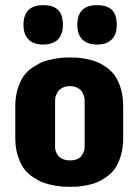

<svg xmlns="http://www.w3.org/2000/svg" viewBox="-20 -722 540 742"><path d="M39.1 -312Q39.1 -349.6 48.8 -380.1Q58.6 -410.6 72.8 -429.9Q86.9 -449.2 108.4 -463.1Q129.9 -477.1 147.9 -483.9Q166 -490.7 189.2 -494.6Q212.4 -498.5 224.6 -499.3Q236.8 -500 251 -500Q265.6 -500 277.6 -499.3Q289.6 -498.5 311.8 -494.6Q334 -490.7 351.6 -483.9Q369.1 -477.1 389.6 -463.1Q410.2 -449.2 423.8 -429.9Q437.5 -410.6 446.8 -380.1Q456.1 -349.6 456.1 -312V-188Q456.1 -150.4 446.8 -119.9Q437.5 -89.4 423.8 -70.1Q410.2 -50.8 389.6 -36.9Q369.1 -22.9 351.6 -16.1Q334 -9.3 311.8 -5.4Q289.6 -1.5 277.6 -0.7Q265.6 0 251 0Q236.8 0 224.6 -0.7Q212.4 -1.5 189.2 -5.4Q166 -9.3 147.9 -16.1Q129.9 -22.9 108.4 -36.9Q86.9 -50.8 72.8 -70.1Q58.6 -89.4 48.8 -119.9Q39.1 -150.4 39.1 -188ZM192.9 -152.8Q192.9 -150.9 193.1 -147.5Q193.4 -144 196.5 -135.3Q199.7 -126.5 205.3 -119.6Q210.9 -112.8 222.9 -107.4Q234.9 -102.1 251 -102.1Q266.6 -102.1 278.3 -107.2Q290 -112.3 295.2 -119.9Q300.3 -127.4 303.5 -135Q306.6 -142.6 306.6 -147.5L307.1 -152.8V-334Q307.1 -336.4 306.9 -340.1Q306.6 -343.8 303.5 -353.3Q300.3 -362.8 295.2 -370.1Q290 -377.4 278.3 -383.3Q266.6 -389.2 251 -389.2Q234.9 -389.2 222.9 -383.5Q210.9 -377.9 205.3 -369.9Q199.7 -361.8 196.5 -353.5Q193.4 -345.2 193.4 -339.8L192.9 -334ZM223.1 -626Q223.1 -588.4 203.4 -569.1Q183.6 -549.8 147 -549.8Q110.4 -549.8 90.6 -569.1Q70.8 -588.4 70.8 -626Q70.8 -702.1 147 -702.1Q185.5 -702.1 204.3 -683.8Q223.1 -665.5 223.1 -626ZM431.2 -626Q431.2 -588.4 411.4 -569.1Q391.6 -549.8 355 -549.8Q318.4 -549.8 298.6 -569.1Q278.8 -588.4 278.8 -626Q278.8 -702.1 355 -702.1Q393.6 -702.1 412.4 -683.8Q431.2 -665.5 431.2 -626Z"/></svg>

Font: Concert One
Style: Regular
Weight: 400
Designer: Johan Kallas, Mihkel Virkus
Foundry: Johan Kallas, Mihkel Virkus
Version: Version 1.003